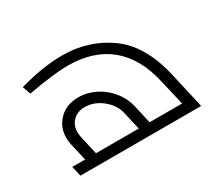

<svg xmlns="http://www.w3.org/2000/svg" viewBox="-109 -719 993 905"><g transform="rotate(-30 387.5 -267.0)"><path d="M755 0H98L85 -55H155L133 -151Q129 -168 129 -188Q129 -246 169 -285.5Q209 -325 273 -325Q321 -325 365.5 -302.5Q410 -280 441 -241.5Q472 -203 483 -157L506 -55H683L651 -192Q619 -335 531.5 -407Q444 -479 306 -479Q226 -479 87 -453L71 -497Q200 -534 306 -534Q448 -534 558 -456Q668 -378 710 -198ZM447 -55 425 -151Q414 -200 370.5 -235Q327 -270 277 -270Q237 -270 212.5 -246Q188 -222 188 -184Q188 -172 191 -157L214 -55Z"/></g></svg>

Font: Cairo Light
Style: Italic
Weight: 300
Italic angle: -13°
Designer: Mohamed Gaber, Accademia di Belle Arti di Urbino and others
Foundry: Kief Type Foundry, Accademia di Belle Arti di Urbino and others
Version: Version 3.011